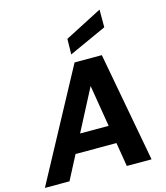

<svg xmlns="http://www.w3.org/2000/svg" viewBox="-162 -1079 1021 1184"><g transform="rotate(-15 348.5 -487.5)"><path d="M-24 0 353 -700H527L657 0H499L411 -534L133 0ZM108 -153 167 -268H543L561 -153ZM346 -753 348 -852 586 -975V-862Z"/></g></svg>

Font: DM Sans 16pt Black
Style: Italic
Weight: 900
Italic angle: -10°
Version: Version 4.004;gftools[0.9.30]